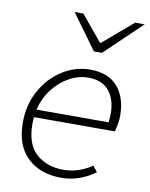

<svg xmlns="http://www.w3.org/2000/svg" viewBox="-90 -875 743 953"><g transform="rotate(10 281.0 -398.0)"><path d="M50 -225Q50 -315 90.5 -387.5Q131 -460 196.5 -500.5Q262 -541 334 -541Q426 -541 473 -487Q520 -433 520 -340Q520 -303 507 -260H100Q98 -240 98 -226Q98 -123 151.5 -75.5Q205 -28 288 -28Q364 -28 432 -74L455 -45Q376 13 285 13Q178 13 114 -48Q50 -109 50 -225ZM469 -299Q472 -322 472 -344Q472 -414 437 -457Q402 -500 332 -500Q283 -500 236.5 -474.5Q190 -449 155 -403.5Q120 -358 106 -299ZM208 -809H252L358 -681H363L513 -809H561L377 -633H336Z"/></g></svg>

Font: Nebula Sans Light
Style: Regular
Weight: 300
Italic angle: -9°
Designer: Paul D. Hunt for Adobe (as Source Sans)
Foundry: Nebula Entertainment & Broadcasting LLC
Version: Version 1.010